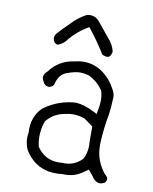

<svg xmlns="http://www.w3.org/2000/svg" viewBox="-81 -770 662 831"><g transform="rotate(10 250.0 -354.5)"><path d="M340.3 -236.3V-170.9Q341.3 -161.6 341.3 -152.3Q341.3 -120.6 327.1 -93.3L326.2 -91.8L324.7 -90.3Q292.5 -58.6 249 -58.6Q245.1 -58.6 241.7 -59.1Q232.4 -58.1 223.6 -58.1Q163.1 -58.1 128.9 -107.9L127.4 -109.9Q122.1 -133.8 122.1 -152.1Q122.1 -170.4 124.8 -187Q127.4 -203.6 134.8 -223.6Q140.1 -229.5 144 -233.4Q172.4 -262.2 214.8 -269.5Q232.4 -273.9 250 -273.9Q274.9 -273.9 301.3 -264.6Q312.5 -256.8 340.3 -236.3ZM99.6 -390.1Q102.5 -384.3 106 -380.4Q113.3 -373.5 125 -372.6Q136.2 -374.5 141.8 -380.1Q147.5 -385.7 149.4 -396.5Q160.2 -433.1 190.4 -444.3Q225.6 -457.5 247.6 -457.5Q263.7 -457.5 285.6 -452.1Q326.2 -433.1 349.6 -397.9L351.1 -396.5Q357.4 -375 357.4 -353.8Q357.4 -332.5 352.5 -310.1L349.6 -293L334 -300.8Q291 -322.8 254.9 -325.7Q176.8 -321.8 113.3 -274.9Q98.1 -260.3 87.9 -240.7Q73.2 -211.9 73.2 -179.7Q73.2 -172.9 73.7 -164.6Q71.3 -150.9 71.3 -139.6Q71.3 -113.8 82 -88.9Q94.7 -67.9 110.4 -52.2Q153.8 -9.3 219.2 -9.3Q233.4 -9.3 249.5 -11.2Q255.4 -10.7 259.8 -10.7Q300.3 -10.7 333.5 -33.2L357.9 -49.8L377.9 -26.4Q383.8 -17.1 389.2 -11.7Q400.9 0 414.1 0Q423.8 0 436 -6.3Q443.4 -15.6 443.4 -22.7Q443.4 -29.8 435.5 -37.6L429.2 -43.5Q387.2 -95.7 387.2 -161.1Q387.2 -166 387.2 -170.4Q390.1 -237.8 401.9 -298.8Q406.7 -332.5 407.7 -365.2Q408.2 -370.6 408.2 -373.8Q408.2 -377 408.2 -381.1Q408.2 -385.3 406.2 -391.1Q403.3 -403.8 395 -416Q381.8 -439.5 364.7 -457.5Q317.4 -505.9 256.3 -505.9Q236.8 -505.9 215.3 -500.5Q148.9 -491.7 108.4 -437.5L107.4 -436.5Q105 -434.6 102.3 -431.6Q99.6 -428.7 96.7 -424.3Q92.8 -417.5 92.8 -409.4Q92.8 -401.4 99.6 -390.1ZM290 -688.5Q272.9 -709.5 248.5 -709.5Q241.2 -709.5 233.9 -708Q196.8 -689 167.5 -656.7Q145 -635.3 120.1 -607.9Q109.9 -596.7 109.9 -585.4Q109.9 -576.7 116.7 -565.9Q123.5 -559.6 130.9 -559.1Q156.2 -566.9 172.9 -591.8Q204.1 -628.4 243.2 -651.9L252.9 -657.7L260.3 -648.9Q293.9 -606.4 322.3 -561Q325.7 -553.2 330.6 -549.8Q342.3 -544.4 349.9 -544.4Q357.4 -544.4 361.8 -548.8Q368.2 -555.2 371.1 -570.8Q363.8 -601.1 341.8 -625ZM214.8 -269.5H214.4Q214.8 -269.5 214.8 -269.5ZM241.7 -59.1H242.7Q242.2 -59.1 241.7 -59.1ZM340.3 -170.9V-171.4Q340.3 -171.4 340.3 -170.9Z"/></g></svg>

Font: NaikaiFont
Style: ExtraLight
Weight: 200
Version: Version 1.89